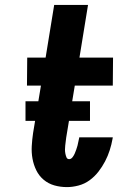

<svg xmlns="http://www.w3.org/2000/svg" viewBox="-20 -755 540 783"><path d="M253 8Q226 8 201.5 1Q177 -6 158 -22Q139 -38 128 -60.5Q117 -83 112.5 -108Q108 -133 109.5 -159.5Q111 -186 115 -213L147 -406H90L91 -520H166L201 -735H339L304 -520H441L440 -406H285L250 -194Q249 -186 248 -178Q247 -170 246 -161.5Q245 -153 245 -145Q245 -137 246.5 -129Q248 -121 251 -113.5Q254 -106 262 -106Q270 -106 276 -114Q282 -122 285 -129.5Q288 -137 291 -145Q294 -153 296 -161Q298 -169 299.5 -177Q301 -185 303 -193V-195H440L439 -189Q435 -166 427.5 -142.5Q420 -119 408.5 -97Q397 -75 381.5 -55Q366 -35 345.5 -20Q325 -5 300.5 1.5Q276 8 253 8ZM347 -262H84V-342H347Z"/></svg>

Font: Iosevka Term Curly Hv Obl
Style: Regular
Weight: 900
Italic angle: -9°
Designer: Belleve Invis
Foundry: Belleve Invis
Version: Version 32.3.0